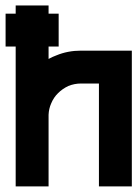

<svg xmlns="http://www.w3.org/2000/svg" viewBox="-20 -667 501 687"><path d="M270 -485.8H451.7V0H334V-368.2H270Q246.6 -368.2 224.6 -359.4Q203.1 -349.1 188 -334Q171.9 -318.4 163.1 -296.9Q154.8 -278.3 153.8 -256.3V0H36.1V-500.5H0V-618.2H36.1V-647.5H153.8V-618.2H189.9V-500.5H153.8V-456.1Q168 -463.9 181.6 -468.8Q222.2 -485.8 270 -485.8Z"/></svg>

Font: Sangha Kali
Style: Regular
Weight: 400
Designer: Seslavinskaya Anna
Foundry: Popkern
Version: Version 2.000;PS 002.000;hotconv 1.0.88;makeotf.lib2.5.64775